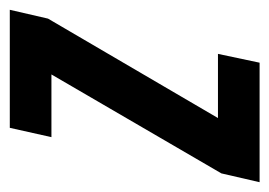

<svg xmlns="http://www.w3.org/2000/svg" viewBox="-125 -451 550 392"><g transform="rotate(-90 150.0 -255.0)"><path d="M-26 0 -8 -78 194 -425H66L85 -510H326L308 -432L105 -85H236L218 0Z"/></g></svg>

Font: Saira Ultra Condensed
Style: Bold Italic
Weight: 700
Width: 1
Italic angle: -12°
Designer: Hector Gatti with collaboration of the Omnibus-Type team
Foundry: Omnibus-Type
Version: Version 1.001; ttfautohint (v1.8)